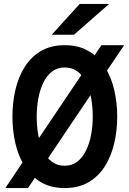

<svg xmlns="http://www.w3.org/2000/svg" viewBox="-20 -941 656 973"><path d="M122 12H7L494 -712H609ZM308 12Q237.5 12 187.2 -17.8Q137 -47.5 105 -98.5Q73 -149.5 58 -214.5Q43 -279.5 43 -350Q43 -420.5 58 -485.5Q73 -550.5 105 -601.5Q137 -652.5 187.2 -682.2Q237.5 -712 308 -712Q378.5 -712 429 -682.2Q479.5 -652.5 511.5 -601.5Q543.5 -550.5 558.8 -485.5Q574 -420.5 574 -350Q574 -279.5 558.8 -214.5Q543.5 -149.5 511.5 -98.5Q479.5 -47.5 429 -17.8Q378.5 12 308 12ZM308 -101Q345 -101 372 -122Q399 -143 416.2 -178.5Q433.5 -214 441.8 -258.5Q450 -303 450 -350Q450 -400 441.8 -444.8Q433.5 -489.5 416.5 -524.2Q399.5 -559 372.5 -579Q345.5 -599 308 -599Q270.5 -599 243.5 -578.2Q216.5 -557.5 199.5 -522Q182.5 -486.5 174.2 -442Q166 -397.5 166 -350Q166 -300.5 174.2 -255.8Q182.5 -211 199.5 -176Q216.5 -141 243.5 -121Q270.5 -101 308 -101ZM242 -765 384 -921H533L355 -765Z"/></svg>

Font: Overpass Mono
Style: Bold
Weight: 700
Monospace: yes
Designer: Delve Withrington, Dave Bailey
Foundry: Delve Fonts LLC
Version: Version 4.000